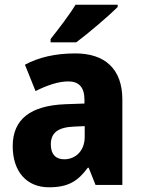

<svg xmlns="http://www.w3.org/2000/svg" viewBox="-20 -786 601 816"><path d="M480 -756V-766H301C274 -721 228 -662 195 -620V-606H304C355 -644 443 -719 480 -756ZM300 -559C215 -559 143 -542 86 -511L131 -399C181 -424 229 -440 270 -440C314 -440 339 -417 339 -361V-346L256 -343C111 -337 34 -280 34 -165C34 -57 93 10 188 10C270 10 311 -16 353 -73H357L386 0H500V-363C500 -492 427 -559 300 -559ZM295 -248 340 -250V-204C340 -146 302 -109 253 -109C218 -109 196 -129 196 -172C196 -220 224 -245 295 -248Z"/></svg>

Font: Noto Sans Lao SemiCondensed ExtraBold
Style: Regular
Weight: 800
Width: 4
Designer: Monotype Design Team
Foundry: Monotype Imaging Inc.
Version: Version 2.003